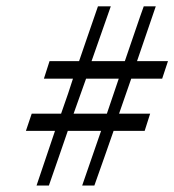

<svg xmlns="http://www.w3.org/2000/svg" viewBox="-20 -593 545 600"><path d="M210 -237.8H314L351.1 -347.2H249Q244.6 -334.5 229.5 -292.5Q214.4 -250.5 210 -237.8ZM486.8 -347.2H390.1L352.1 -237.8H449.2L432.1 -184.1H335Q333.5 -179.7 308.3 -107.7Q283.2 -35.6 274.9 -13.2H236.8L295.9 -184.1H191.9Q186 -167.5 163.3 -101.1Q140.6 -34.7 132.8 -13.2H94.2L151.9 -184.1H61L79.1 -237.8H170.9Q196.3 -309.1 208 -347.2H117.2L134.8 -401.9H227.1L252.4 -475.6Q277.8 -549.8 286.1 -573.2H326.2L266.1 -401.9H370.1Q377 -421.4 399.4 -487.5Q421.9 -553.7 429.2 -573.2H466.8L408.2 -401.9H504.9Z"/></svg>

Font: Common Serif Medium
Style: Italic
Weight: 500
Italic angle: -12°
Designer: Philipp H. Poll, Khaled Hosny
Foundry: Stefan Peev, Context Ltd.
Version: Version 1.026